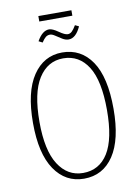

<svg xmlns="http://www.w3.org/2000/svg" viewBox="-99 -977 765 1053"><g transform="rotate(-10 283.5 -451.0)"><path d="M374 -881.8H189.9V-912.1H374ZM332 -756.8Q314.9 -756.8 296.9 -767.8Q278.8 -778.8 262.7 -789.8Q246.6 -800.8 234.9 -800.8Q221.2 -800.8 210.9 -792.7Q200.7 -784.7 188 -765.1L167 -775.9Q197.3 -830.1 234.9 -830.1Q253.4 -830.1 284.7 -808.1Q315.9 -786.1 332 -786.1Q344.7 -786.1 355.2 -795.9Q365.7 -805.7 378.9 -828.1L399.9 -817.9Q372.1 -756.8 332 -756.8ZM283.2 -692.9Q387.7 -692.9 447.8 -604.7Q507.8 -516.6 507.8 -339.8Q507.8 -168.9 448.2 -79.6Q388.7 9.8 283.2 9.8Q180.2 9.8 119.6 -79.3Q59.1 -168.5 59.1 -338.9Q59.1 -512.2 119.9 -602.5Q180.7 -692.9 283.2 -692.9ZM283.2 -660.2Q196.3 -660.2 145.8 -580.6Q95.2 -501 95.2 -338.9Q95.2 -180.7 146 -101.3Q196.8 -22 283.2 -22Q373.5 -22 422.4 -100.3Q471.2 -178.7 471.2 -339.8Q471.2 -502.9 421.6 -581.5Q372.1 -660.2 283.2 -660.2Z"/></g></svg>

Font: Fira Sans Compressed UltraLight
Style: Regular
Weight: 200
Width: 1
Designer: Carrois Corporate & Edenspiekermann AG
Foundry: Carrois Corporate GbR & Edenspiekermann AG
Version: Version 4.203;PS 004.203;hotconv 1.0.88;makeotf.lib2.5.64775